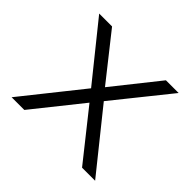

<svg xmlns="http://www.w3.org/2000/svg" viewBox="-123 -627 769 769"><g transform="rotate(45 261.5 -242.5)"><path d="M26 0 239 -267V-234L37 -485H110L273 -279H251L415 -485H487L287 -236V-264L499 0H425L251 -219H273L98 0Z"/></g></svg>

Font: Nunito Sans 12pt Light
Style: Regular
Weight: 300
Designer: Vernon Adams
Foundry: Vernon Adams
Version: Version 3.101;gftools[0.9.27]